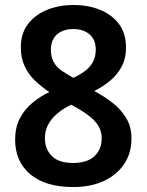

<svg xmlns="http://www.w3.org/2000/svg" viewBox="-20 -744 591 774"><path d="M276 10Q163 10 102 -41.5Q41 -93 41 -181Q41 -230 59.5 -266Q78 -302 109.5 -328.5Q141 -355 179 -373Q147 -394 121 -419Q95 -444 79.5 -477Q64 -510 64 -553Q64 -610 93.5 -648Q123 -686 171.5 -705Q220 -724 276 -724Q334 -724 382 -705Q430 -686 459 -648Q488 -610 488 -552Q488 -509 471 -476.5Q454 -444 425.5 -420Q397 -396 360 -377Q398 -357 432.5 -330.5Q467 -304 488.5 -268.5Q510 -233 510 -186Q510 -126 480 -82Q450 -38 397.5 -14Q345 10 276 10ZM274 -87Q332 -87 361 -114.5Q390 -142 390 -187Q390 -226 361.5 -256.5Q333 -287 267 -322Q234 -306 210.5 -286Q187 -266 174 -241.5Q161 -217 161 -187Q161 -143 189 -115Q217 -87 274 -87ZM276 -430Q301 -442 321.5 -457Q342 -472 354 -493Q366 -514 366 -544Q366 -584 341 -605.5Q316 -627 275 -627Q249 -627 228.5 -617.5Q208 -608 196.5 -589.5Q185 -571 185 -544Q185 -514 197 -493Q209 -472 230 -458Q251 -444 276 -430Z"/></svg>

Font: Noto Sans Devanagari SemiBold
Style: Regular
Weight: 600
Version: Version 2.003